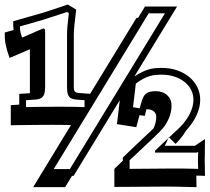

<svg xmlns="http://www.w3.org/2000/svg" viewBox="-94 -730 906 830"><path d="M460.9 -357.4Q461.9 -358.4 461.9 -358.4L462.4 -359.4ZM-47.4 -275.4 -10.7 -277.8V-324.2L35.2 -327.1V-517.1L-52.7 -479.5Q-59.6 -499 -63.5 -512.9Q-67.4 -526.9 -69.8 -539.1Q-72.3 -551.3 -73 -563Q-73.7 -574.7 -73.7 -589.4L-35.2 -600.1Q-36.1 -608.9 -36.6 -617.9Q-37.1 -627 -37.1 -638.2L83 -672.4L82 -671.9Q105 -679.2 124.5 -685.5Q144 -691.9 159.4 -697Q174.8 -702.1 185.1 -705.6Q195.3 -709 199.2 -710.4L235.4 -688.5Q225.1 -607.4 225.1 -581.1V-352.1Q225.1 -343.3 227.1 -338.6Q229 -334 233.2 -331.5Q237.3 -329.1 243.9 -328.4Q250.5 -327.6 259.8 -327.1Q261.2 -327.1 265.4 -326.7Q269.5 -326.2 274.9 -325.9Q280.3 -325.7 285.9 -325.2Q291.5 -324.7 295.4 -324.2L496.1 -652.8H502.9L532.7 -701.7H671.4L486.8 -399.4Q505.4 -411.6 520.8 -418.9Q536.1 -426.3 550 -430.2Q564 -434.1 577.1 -435.3Q590.3 -436.5 604 -436.5Q642.6 -436.5 673.6 -425.3Q704.6 -414.1 726.3 -395.3Q748 -376.5 759.8 -351.6Q771.5 -326.7 771.5 -298.8Q771.5 -266.6 756.1 -232.7Q740.7 -198.7 710 -165Q693.4 -136.2 665 -107.9L635.3 -137.2Q631.3 -127.4 627 -117.9Q622.6 -108.4 618.2 -99.6H748.5Q753.4 -103 760.5 -107.9Q767.6 -112.8 774.7 -117.2Q781.7 -121.6 786.6 -125Q791.5 -128.4 792 -128.9Q792 -127 792 -116.7Q792 -106.4 791.7 -94.5Q791.5 -82.5 791.5 -72.3Q791.5 -62 791.5 -60.5Q791 -52.2 791 -46.4Q791 -40.5 791 -36.1Q791 -31.7 791 -26.4Q791 -21 791.5 -13.2Q791.5 -11.7 791.5 -5.4Q791.5 1 791.7 8.3Q792 15.6 792 22.2Q792 28.8 792 30.3Q783.7 29.8 774.2 29.5Q764.6 29.3 754.4 29.3Q754.4 30.8 754.6 32.2Q754.9 33.7 754.9 35.6Q754.9 37.1 754.9 43.5Q754.9 49.8 755.1 57.1Q755.4 64.5 755.4 71Q755.4 77.6 755.4 79.1Q742.2 78.6 725.3 78.4Q708.5 78.1 691.7 77.6Q674.8 77.1 659.9 76.9Q645 76.7 635.7 76.7H612.3L400.4 78.1V0Q403.3 -2.9 412.8 -12Q422.4 -21 437 -35.2V-48.8Q439.9 -51.8 449.2 -60.8Q458.5 -69.8 472.9 -83.5Q487.3 -97.2 506.3 -115.2Q525.4 -133.3 547.9 -154.3Q554.2 -160.2 559.6 -165.3Q564.9 -170.4 569.8 -175.3Q581.5 -200.2 581.5 -225.6Q581.5 -239.7 570.6 -248.8Q559.6 -257.8 541.5 -257.8H539.1Q537.1 -251 535.6 -244.1Q534.2 -237.3 531.7 -229L509.3 -232.4Q506.8 -223.1 503.2 -210.2Q499.5 -197.3 495.1 -180.2L411.6 -193.4L423.8 -296.9L224.1 30.3H217.3L187.5 79.1H49.3L212.9 -189.5Q190.9 -189.9 168.7 -190.2Q146.5 -190.4 130.9 -190.4Q109.9 -190.4 85.4 -190.2Q61 -189.9 36.9 -189.7Q12.7 -189.5 -9.3 -189.2Q-31.2 -189 -47.4 -188.5ZM648.9 -1.5Q691.9 -2 762.7 0Q762.2 -12.2 762 -21.2Q761.7 -30.3 761.7 -36.1Q761.7 -42.5 762 -52Q762.2 -61.5 762.7 -74.2L757.3 -70.3H576.2V-78.6Q578.1 -80.6 586.9 -88.9Q595.7 -97.2 607.7 -108.4Q619.6 -119.6 632.8 -132.1Q646 -144.5 657 -154.8Q668 -165 675 -171.6Q682.1 -178.2 681.2 -177.2Q711.9 -208 727.1 -239.3Q742.2 -270.5 742.2 -298.8Q742.2 -320.8 732.7 -340.3Q723.1 -359.9 705.1 -374.8Q687 -389.6 661.4 -398.4Q635.7 -407.2 604 -407.2Q590.3 -407.2 577.9 -406Q565.4 -404.8 552.5 -400.9Q539.6 -397 525.1 -389.4Q510.7 -381.8 493.2 -368.7L481 -266.6L509.8 -261.7Q521.5 -308.1 531.2 -319.3Q544.9 -335.9 578.1 -335.9Q609.4 -335.9 628.4 -318.6Q647.5 -301.3 647.5 -274.4Q647.9 -252.4 640.1 -229.5Q632.3 -206.5 618.2 -186Q611.8 -176.8 599.1 -163.6Q586.4 -150.4 567.9 -132.8Q478 -48.8 466.3 -37.1V0ZM208 1 619.1 -672.4H548.8L138.2 1ZM18.6 -267.1Q83 -268.6 167.5 -268.6Q220.2 -268.6 271.5 -267.1V-296.9Q251 -298.3 236.6 -299.3Q222.2 -300.3 213.1 -305.2Q204.1 -310.1 200 -320.6Q195.8 -331.1 195.8 -352.1V-581.1Q195.8 -596.2 197.8 -619.1Q199.7 -642.1 203.6 -673.3L195.8 -678.2Q188 -675.8 162.4 -667.2Q136.7 -658.7 90.8 -644L-7.8 -615.7Q-7.8 -603 -6.1 -593.8Q-4.4 -584.5 1.5 -567.4L77.6 -600.6Q93.8 -607.4 95.2 -607.4Q99.6 -605 100.3 -601.6Q101.1 -598.1 101.1 -584V-357.9Q101.1 -343.8 99.6 -333.5Q98.1 -323.2 94 -316.2Q89.8 -309.1 82.5 -305.2Q75.2 -301.3 63 -299.8L18.6 -296.9Z"/></svg>

Font: XB Kayhan Sayeh
Style: Regular
Weight: 700
Designer: Behnam
Foundry: Irmug
Version: Version 7.300 2009